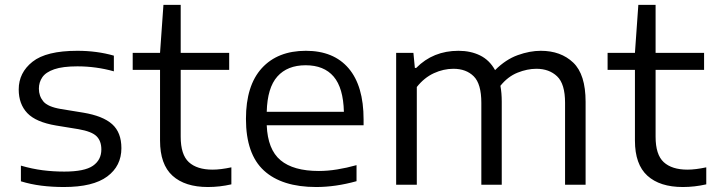

<svg xmlns="http://www.w3.org/2000/svg" viewBox="-20 -760 2937 790"><path d="M243 9.5Q194.5 9.5 150.5 4Q106.5 -1.5 66 -14V-78.5Q112.5 -65 155.8 -59.5Q199 -54 244.5 -54Q328 -54 362.5 -78Q397 -102 397 -145Q397 -180 377.2 -199.5Q357.5 -219 303 -228.5L211 -243.5Q127.5 -257.5 92.2 -294.8Q57 -332 57 -392Q57 -461 113.8 -506Q170.5 -551 298 -551Q379 -551 448.5 -531V-466.5Q375.5 -487 298.5 -487Q238 -487 203.2 -475Q168.5 -463 154.2 -442.2Q140 -421.5 140 -395Q140 -365 158.2 -342.8Q176.5 -320.5 230.5 -311.5L322.5 -296.5Q403.5 -283 441.5 -249Q479.5 -215 479.5 -150.5Q479.5 -77 421.2 -33.8Q363 9.5 243 9.5Z M835.5 9.5Q741 9.5 689.8 -37Q638.5 -83.5 638.5 -181.5V-472.5H526V-542.5H638.5L652.5 -740H723.5V-542.5H923V-472.5H723.5V-197.5Q723.5 -123.5 757 -92.8Q790.5 -62 855 -62Q887.5 -62 932 -71.5V-1.5Q884 9.5 835.5 9.5Z M1281 9.5Q1140 9.5 1066 -58.2Q992 -126 992 -271Q992 -408 1057.2 -479.5Q1122.5 -551 1238.5 -551Q1353 -551 1414.5 -478.8Q1476 -406.5 1476 -268.5V-244.5H1077.5Q1081.5 -145 1134.2 -100.8Q1187 -56.5 1292 -56.5Q1328 -56.5 1367 -62.8Q1406 -69 1447 -80.5V-14.5Q1361 9.5 1281 9.5ZM1237.5 -491.5Q1162.5 -491.5 1121.2 -445.2Q1080 -399 1077.5 -300H1395Q1392.5 -398.5 1352.8 -445Q1313 -491.5 1237.5 -491.5Z M1610 0V-542.5H1681L1687 -480.5H1692.5Q1762 -551 1866.5 -551Q1916.5 -551 1955.2 -532Q1994 -513 2017 -471.5Q2061 -515.5 2110.5 -533.2Q2160 -551 2205 -551Q2287.5 -551 2338.5 -502.5Q2389.5 -454 2389.5 -341V0H2305V-337Q2305 -415 2272.2 -446Q2239.5 -477 2187 -477Q2149.5 -477 2109.5 -461Q2069.5 -445 2039 -407Q2044.5 -377.5 2044.5 -342V0H1960.5V-337Q1960.5 -415 1929.2 -446Q1898 -477 1845.5 -477Q1805 -477 1765.2 -458.8Q1725.5 -440.5 1695 -402V0Z M2789.5 9.5Q2695 9.5 2643.8 -37Q2592.5 -83.5 2592.5 -181.5V-472.5H2480V-542.5H2592.5L2606.5 -740H2677.5V-542.5H2877V-472.5H2677.5V-197.5Q2677.5 -123.5 2711 -92.8Q2744.5 -62 2809 -62Q2841.5 -62 2886 -71.5V-1.5Q2838 9.5 2789.5 9.5Z"/></svg>

Font: Encode Sans Exp
Style: Regular
Weight: 400
Width: 7
Designer: Multiple Designers
Foundry: Impallari Type
Version: Version 3.002; ttfautohint (v1.8.3) -l 8 -r 50 -G 200 -x 14 